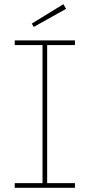

<svg xmlns="http://www.w3.org/2000/svg" viewBox="-20 -892 426 912"><path d="M50 0V-22H182V-678H50V-700H336V-678H204V-22H336V0ZM140 -764 131 -780 281 -872 294 -850Z"/></svg>

Font: Lexend Thin
Style: Regular
Weight: 100
Designer: Bonnie Shaver-Troup, Thomas Jockin
Foundry: Lexend
Version: Version 1.007; ttfautohint (v1.8.3)